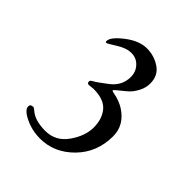

<svg xmlns="http://www.w3.org/2000/svg" viewBox="-135 -907 607 607"><g transform="rotate(45 168.5 -603.5)"><path d="M147 -614C178.3 -614 200.7 -606 214 -590C227.3 -574 234 -553.3 234 -528C234 -502.7 224.8 -477 206.5 -451C188.2 -425 163.7 -412 133 -412C102.3 -412 79.3 -418.7 64 -432C58.7 -436.7 55 -439 53 -439C44.3 -439 40 -435.7 40 -429C40 -418.3 50.5 -408 71.5 -398C92.5 -388 114.7 -383 138 -383C180.7 -383 217.8 -399.2 249.5 -431.5C281.2 -463.8 297 -504 297 -552C297 -585.3 281.3 -612 250 -632C236 -640.7 219.3 -646.7 200 -650C195.3 -651.3 193 -652.3 193 -653C193 -655 198.3 -660.2 209 -668.5C219.7 -676.8 228 -683.8 234 -689.5C240 -695.2 246.2 -703.8 252.5 -715.5C258.8 -727.2 262 -739.7 262 -753C262 -776.3 253.2 -794 235.5 -806C217.8 -818 197.8 -824 175.5 -824C153.2 -824 129.8 -814.7 105.5 -796C81.2 -777.3 69 -762 69 -750C69 -746.7 70.2 -745 72.5 -745C74.8 -745 84.8 -750.7 102.5 -762C120.2 -773.3 136.5 -779 151.5 -779C166.5 -779 179 -773.7 189 -763C199 -752.3 204 -739.3 204 -724C204 -698 193.2 -676.7 171.5 -660C149.8 -643.3 135.7 -633.3 129 -630C123 -626.7 120 -623.7 120 -621C120 -615 122.7 -612 128 -612Z"/></g></svg>

Font: Sorts Mill Goudy
Style: Regular
Weight: 400
Version: Version 003.101